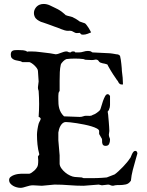

<svg xmlns="http://www.w3.org/2000/svg" viewBox="-20 -925 732 956"><path d="M25.4 -28.8Q25.4 -38.1 32.5 -43.9Q39.6 -49.8 49.6 -53.5Q59.6 -57.1 69.8 -58.6Q80.1 -60.1 86.9 -60.1H126.5Q130.9 -61 137.7 -65.4Q144.5 -69.8 151.1 -75.9Q157.7 -82 162.8 -89.6Q168 -97.2 168.9 -104Q170.4 -114.3 170.4 -126Q170.4 -135.3 168.9 -145.5L175.8 -156.2Q168.9 -181.2 166.5 -206.1Q164.1 -231 164.1 -254.9Q164.1 -259.8 164.8 -267.1Q165.5 -274.4 166.7 -282Q168 -289.6 169.4 -296.6Q170.9 -303.7 172.4 -309.1Q172.9 -310.5 173.8 -312.5Q175.8 -316.4 175.8 -317.4Q177.2 -320.8 179.2 -323.7Q180.2 -326.2 181.4 -328.9Q182.6 -331.5 182.6 -333Q182.6 -336.9 178.7 -339.8Q174.8 -342.8 172.4 -342.8Q173.3 -358.9 174.1 -375.2Q174.8 -391.6 174.8 -407.2Q174.8 -423.8 174.1 -439.7Q173.3 -455.6 172.4 -472.2Q169.9 -479 169.4 -482.2Q168.9 -485.4 168.9 -490.7L172.4 -519.5L168.9 -571.8Q168.9 -577.6 163.8 -585Q158.7 -592.3 151.9 -598.9Q145 -605.5 137.9 -610.1Q130.9 -614.7 126.5 -615.7H91.3L87.4 -617.7Q85.9 -618.7 84.5 -619.4Q83 -620.1 82 -620.1Q75.2 -622.1 66.7 -623.3Q58.1 -624.5 50.8 -627.4Q43.5 -630.4 38.6 -636Q33.7 -641.6 33.7 -652.3Q33.7 -661.1 36.1 -665.8Q38.6 -670.4 43.2 -672.6Q47.9 -674.8 54.4 -675.3Q61 -675.8 69.3 -675.8Q82.5 -675.8 94.7 -674.8Q106.9 -673.8 115.7 -667.5Q118.2 -668 120.6 -668.5Q123 -668.9 125 -668.9H134.3Q157.7 -668.9 182.9 -665.3Q208 -661.6 229 -659.7L256.8 -654.8Q263.2 -654.8 269.8 -657Q276.4 -659.2 283.4 -661.9Q290.5 -664.6 297.4 -666.7Q304.2 -668.9 311 -668.9Q315.9 -668.9 319.3 -666.5Q322.8 -664.1 330.1 -664.1Q332.5 -664.1 334.7 -666.5Q336.9 -668.9 342.3 -668.9Q347.2 -668.9 349.9 -668.5Q352.5 -668 355 -664.1H374Q384.3 -664.1 395.5 -667.7Q406.7 -671.4 418 -671.4Q424.8 -671.4 428.7 -670.4Q432.6 -669.4 439.9 -664.1L527.8 -659.7Q534.2 -659.2 539.6 -658.2Q544.4 -657.2 549.8 -656.5Q555.2 -655.8 559.1 -654.8Q561.5 -654.8 564.9 -654.3Q568.4 -653.8 571.3 -652.3Q574.2 -650.9 576.4 -648.4Q578.6 -646 578.6 -642.1Q580.1 -637.7 581.5 -627.7Q583 -617.7 584.2 -606.4Q585.4 -595.2 586.2 -585.4Q586.9 -575.7 586.9 -571.8Q589.4 -555.2 590.8 -538.1Q592.3 -521 592.3 -504.4H584.5Q573.7 -504.4 566.9 -521Q562.5 -526.9 560.5 -529.1Q558.6 -531.2 557.6 -533.7Q550.8 -543 543.7 -554Q536.6 -564.9 530.8 -574.7Q524.9 -584.5 520.5 -592.5Q516.1 -600.6 514.6 -604Q508.8 -606.4 502.4 -607.7Q496.1 -608.9 490.2 -610.1Q484.4 -611.3 479.5 -613.5Q474.6 -615.7 471.2 -621.1Q467.3 -628.4 456.1 -628.4Q451.7 -628.4 451.2 -627.4Q448.7 -627 445.1 -626.5Q441.4 -626 437.5 -626Q429.2 -626 420.9 -626.7Q412.6 -627.4 407.2 -627.4Q403.8 -627.4 402.8 -628.4Q401.9 -629.4 399.4 -629.4Q398.4 -629.4 397.7 -629.9Q397 -630.4 396 -630.9Q385.3 -632.3 374.5 -632.8Q363.8 -633.3 353 -633.3Q342.3 -633.3 332 -632.8Q321.8 -632.3 311 -630.9Q307.6 -629.9 303.2 -627Q298.8 -624 294.7 -619.9Q290.5 -615.7 287.1 -611.3Q283.7 -606.9 282.7 -603Q278.8 -586.4 277.8 -565.7Q276.9 -544.9 276.9 -522.9V-472.2Q272.5 -466.8 271.5 -461.2Q270.5 -455.6 270.5 -447.8V-430.7Q270.5 -418.9 271.2 -407.7Q272 -396.5 274.9 -385.7Q277.8 -375 283.4 -365Q289.1 -355 298.8 -345.7L377.4 -342.8Q386.7 -342.8 395.5 -346.2Q397.9 -347.2 401.4 -347.9Q404.8 -348.6 408.2 -348.6L427.2 -348.1Q435.5 -348.1 442.4 -353Q446.3 -354 451.4 -356.7Q456.5 -359.4 461.7 -363Q466.8 -366.7 471.2 -370.4Q475.6 -374 478 -377Q481 -382.8 484.6 -396Q488.3 -409.2 492.9 -422.4Q497.6 -435.5 503.2 -445.8Q508.8 -456.1 516.1 -456.1Q522.5 -456.1 527.8 -446.8V-401.9Q527.8 -395.5 526.6 -390.6Q525.4 -385.7 522 -377L516.1 -369.1L518.6 -353Q518.6 -351.1 519.5 -341.6Q520.5 -332 521.5 -319.6Q522.5 -307.1 523.4 -294.2Q524.4 -281.2 524.4 -272.9L522 -254.9Q522 -246.6 524.9 -240.7Q527.8 -234.9 527.8 -230Q527.8 -217.3 523.2 -208Q518.6 -198.7 505.9 -198.7Q499.5 -198.7 496.1 -200.9Q492.7 -203.1 491 -206.3Q489.3 -209.5 488.8 -213.6Q488.3 -217.8 488.3 -222.2Q488.3 -225.6 488.3 -228.3Q488.3 -231 487.3 -233.9L473.6 -257.8V-272.9Q473.1 -279.3 462.4 -285.2Q451.7 -291 435.5 -295.9Q419.4 -300.8 400.1 -304.7Q380.9 -308.6 362.5 -311.5Q344.2 -314.5 329.3 -315.9Q314.5 -317.4 307.6 -317.4Q298.8 -317.4 292.2 -311.8Q285.6 -306.2 281 -298.1Q276.4 -290 273.9 -281Q271.5 -272 270.5 -265.1V-226.6L276.9 -151.4V-108.9Q277.8 -97.7 285.9 -86.4Q293.9 -75.2 305.2 -65.9Q316.4 -56.6 329.1 -50.8Q341.8 -44.9 352.1 -43.9L386.7 -41.5L396 -38.1H427.2Q439 -38.1 448.7 -38.1Q458.5 -38.1 468.3 -38.6Q478 -39.1 488.3 -39.6Q498.5 -40 511.7 -41.5L550.8 -56.6Q558.6 -62 569.8 -72.3Q581.1 -82.5 592 -94Q603 -105.5 612.3 -116.7Q621.6 -127.9 626 -135.3Q628.4 -136.7 630.9 -142.8Q633.3 -148.9 636.5 -156Q639.6 -163.1 643.8 -168.5Q647.9 -173.8 653.8 -173.8Q659.2 -173.8 661.6 -169.4Q664.1 -165 664.1 -160.6L655.3 -129.9Q647.9 -104.5 641.1 -78.4Q634.3 -52.2 631.8 -25.4Q621.6 -9.8 606 -6.6Q590.3 -3.4 573.7 -3.4Q568.4 -3.4 563 -3.4Q557.6 -3.4 553.2 -2.4L543 0Q538.1 0 535.2 -1Q532.2 -2 529.8 -2.9Q527.3 -3.9 524.9 -4.9Q522.5 -5.9 518.6 -5.9L487.3 -2.4L471.2 -5.9L396 0Q360.4 0 324.7 -2.9Q289.1 -5.9 251 -5.9L188.5 0L144.5 -2.4Q135.7 -2.4 127.4 -0.5Q119.1 1.5 111.3 3.9Q103.5 6.3 96.2 8.3Q88.9 10.3 82 10.3Q73.7 10.3 64 7.8Q54.2 5.4 45.7 0.5Q37.1 -4.4 31.2 -11.7Q25.4 -19 25.4 -28.8ZM152.3 -843.3Q148.9 -850.6 148.9 -859.9Q148.9 -873 156.5 -884.5Q164.1 -896 176.8 -901.4Q186 -905.3 197.3 -905.3Q212.9 -905.3 228 -898.4Q243.2 -891.6 257.3 -884.3Q258.8 -883.3 260.5 -882.6Q262.2 -881.8 264.2 -880.9Q265.1 -880.4 269 -878.4Q272.9 -876.5 277.3 -873.5Q281.7 -870.6 285.9 -867.7Q290 -864.7 292 -862.8Q292.5 -862.3 294.9 -860.4Q297.4 -858.4 300 -856.2Q302.7 -854 304.9 -851.8Q307.1 -849.6 307.6 -849.1Q309.1 -849.1 311 -848.4Q313 -847.7 315.4 -846.7Q322.3 -844.7 332.3 -842.5Q342.3 -840.3 349.1 -835.4Q350.1 -835.4 354.2 -833Q358.4 -830.6 363.3 -827.4Q368.2 -824.2 372.3 -821.3Q376.5 -818.4 377.4 -817.4Q378.9 -817.4 382.6 -815.9Q386.2 -814.5 390.6 -813Q395 -811.5 398.7 -810.3Q402.3 -809.1 403.3 -808.6Q406.7 -806.2 411.4 -800Q416 -793.9 420.7 -786.9Q425.3 -779.8 428.7 -773.2Q432.1 -766.6 433.6 -763.7Q426.8 -760.7 415.8 -756.6Q404.8 -752.4 394 -752.4Q388.7 -752.4 384.3 -753.9Q383.3 -755.4 380.4 -758.1Q377.4 -760.7 377.4 -761.2H375.5Q373 -761.2 368.9 -760.7Q364.7 -760.3 362.3 -760.3Q357.9 -760.3 354 -762Q350.1 -763.7 346.4 -765.9Q342.8 -768.1 338.9 -769.8Q335 -771.5 331.1 -771.5Q330.6 -772 328.1 -772Q325.7 -772 322.8 -771.7Q319.8 -771.5 318.4 -771.5Q310.1 -771.5 301.3 -774.2Q292.5 -776.9 283.7 -780.3Q274.9 -783.7 266.1 -787.4Q257.3 -791 250 -793Q247.6 -793.9 237.8 -797.6Q228 -801.3 216.8 -805.2Q205.6 -809.1 195.8 -812.5Q186 -815.9 183.6 -816.4Q173.8 -820.8 165 -827.1Q156.2 -833.5 152.3 -843.3Z"/></svg>

Font: IM FELL English SC
Style: Regular
Weight: 400
Designer: Igino Marini
Foundry: Igino Marini
Version: 3.00